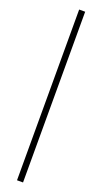

<svg xmlns="http://www.w3.org/2000/svg" viewBox="-172 -800 494 930"><g transform="rotate(20 75.5 -335.0)"><path d="M60 -775V105H91V-775Z"/></g></svg>

Font: LT Wave Thin
Style: Regular
Weight: 100
Designer: Daniel Lyons
Version: Version 2.5 (Glyphs App)